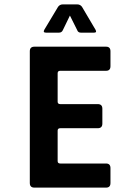

<svg xmlns="http://www.w3.org/2000/svg" viewBox="-20 -856 640 876"><path d="M409 -707H349Q336 -707 332 -719L299 -785L267 -719Q262 -707 249 -707H190Q175 -707 182 -720L245 -825Q253 -836 267 -836H332Q346 -836 354 -825L416 -720Q423 -707 409 -707ZM464 0H137Q116 0 116 -21V-622Q116 -643 137 -643H464Q484 -643 484 -622V-554Q484 -533 464 -533H255Q243 -533 243 -522V-392Q243 -381 255 -381H426Q447 -381 447 -360V-292Q447 -271 426 -271H255Q243 -271 243 -260V-121Q243 -110 255 -110H464Q484 -110 484 -89V-21Q484 0 464 0Z"/></svg>

Font: RajdhaniMono
Style: Bold
Weight: 700
Monospace: yes
Designer: Satya Rajpurohit, Jyotish Sonowal
Foundry: Indian Type Foundry
Version: Version 1.201;PS 1.0;hotconv 1.0.78;makeotf.lib2.5.61930; tt